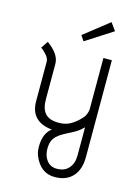

<svg xmlns="http://www.w3.org/2000/svg" viewBox="-122 -649 686 945"><g transform="rotate(15 221.5 -176.5)"><path d="M354 -542 217 -454 199 -481 326 -581ZM48 -406Q112 -360 112 -311V-131Q112 -82 133.5 -58.5Q155 -35 202 -35Q241 -35 268 -53Q296 -70 321 -101L328 -116Q332 -127 333 -137V-400H376V94Q376 157 343.5 192.5Q311 228 252 228Q179 228 147 149Q139 130 139 103Q139 35 179 6Q68 -5 68 -110V-311Q68 -326 53 -343.5Q38 -361 24 -370ZM252 186Q291 186 312.5 161.5Q334 137 334 97V-47L325 -39Q308 -22 282 -9L242 12Q212 28 197 47.5Q182 67 182 102Q182 138 200.5 162Q219 186 252 186Z"/></g></svg>

Font: Bhavuka
Style: Regular
Weight: 400
Version: 2.94.0; ttfautohint (v1.2) -l 7 -r 28 -G 50 -x 13 -D deva -f